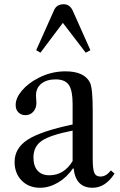

<svg xmlns="http://www.w3.org/2000/svg" viewBox="-20 -877 565 907"><path d="M169 10Q116 10 82.5 -24Q49 -58 49 -112Q49 -177 110.5 -217Q172 -257 323 -289V-387Q323 -450 305 -476Q287 -502 243 -502Q200 -502 175 -481.5Q150 -461 150 -426Q150 -420 151 -408Q152 -396 152 -391Q152 -366 137.5 -349.5Q123 -333 100 -333Q80 -333 67 -346Q54 -359 54 -381Q54 -414 83.5 -449Q113 -484 162 -509Q222 -540 289 -540Q378 -540 405 -487Q418 -460 418 -356V-127Q418 -78 425.5 -60.5Q433 -43 455 -43Q481 -43 504 -72L521 -57Q478 10 417 10Q338 10 328 -80L325 -82Q296 -39 254 -14.5Q212 10 169 10ZM213 -49Q282 -49 323 -116V-260Q217 -239 177.5 -212Q138 -185 138 -133Q138 -93 157.5 -71Q177 -49 213 -49ZM281 -857Q309 -857 323 -828L407 -640L385 -628L277 -769L171 -628L151 -640L235 -828Q247 -857 281 -857Z"/></svg>

Font: Libre Caslon Text
Style: Regular
Weight: 400
Designer: Pablo Impallari, Rodrigo Fuenzalida
Foundry: Pablo Impallari, Rodrigo Fuenzalida
Version: Version 1.002